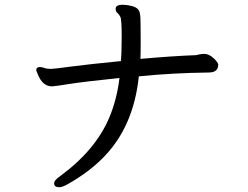

<svg xmlns="http://www.w3.org/2000/svg" viewBox="-20 -741 1040 805"><path d="M228 43.9Q207 43.9 207 27.8Q207 14.2 233.9 -3.9Q381.8 -112.8 439 -250Q470.2 -325.2 481 -414.1Q326.2 -397.9 267.1 -388.4Q208 -378.9 198.2 -378.9Q158.2 -378.9 138.2 -430.2L131.8 -445.8Q131.8 -460 147 -460Q155.8 -460 165.8 -456.1Q175.8 -452.1 193.8 -452.1Q204.1 -452.1 276.1 -461.7Q348.1 -471.2 486.8 -484.9Q490.2 -519 490.2 -589.8Q490.2 -659.2 484.6 -670.2Q479 -681.2 471.9 -687Q464.8 -692.9 464.8 -704.1Q464.8 -720.2 492.2 -721.2Q511.2 -721.2 531.5 -716.1Q551.8 -710.9 559.8 -700.9Q567.9 -690.9 568.8 -663.6Q569.8 -636.2 569.8 -564Q569.8 -508.8 568.8 -494.1Q699.2 -505.9 801.8 -509.8Q809.1 -511.2 817.1 -513.2Q825.2 -515.1 835.9 -515.1Q856 -515.1 875 -497.6Q894 -480 895 -470.2Q895 -437 855 -437Q702.1 -435.1 562 -420.9Q541 -216.8 421.9 -89.8Q359.9 -22.9 262.2 32.2Q241.2 43.9 228 43.9Z"/></svg>

Font: LXGW WenKai Mono GB Screen
Style: Regular
Weight: 400
Monospace: yes
Designer: LXGW / Fontworks Inc.
Foundry: LXGW / Fontworks Inc.
Version: Version 1.510;January 18,2025